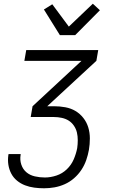

<svg xmlns="http://www.w3.org/2000/svg" viewBox="-20 -789 640 1032"><path d="M217 223Q190 223 164 219.5Q138 216 114.5 207Q91 198 71.5 182Q52 166 40.5 144Q29 122 25 96.5Q21 71 25 44L26 39H91V42Q86 70 94.5 95.5Q103 121 122 137Q141 153 167.5 159Q194 165 221 165Q252 165 283.5 154.5Q315 144 339 121Q363 98 376 68Q389 38 395 7Q398 -14 398 -35.5Q398 -57 393.5 -76.5Q389 -96 377.5 -113Q366 -130 349.5 -140.5Q333 -151 312 -155.5Q291 -160 270 -160H145L155 -218L418 -462H111L121 -520H508L498 -462L234 -218H270Q301 -218 331 -212.5Q361 -207 385.5 -192.5Q410 -178 428 -155Q446 -132 454.5 -104Q463 -76 463 -45Q463 -14 458 16Q453 44 443.5 71.5Q434 99 417.5 124Q401 149 378 169Q355 189 328 201Q301 213 273 218Q245 223 217 223ZM302 -600 216 -738 261 -766 350 -646 479 -769 517 -734 384 -600Z"/></svg>

Font: Iosevka Light Extended Oblique
Style: Regular
Weight: 300
Width: 7
Italic angle: -9°
Monospace: yes
Designer: Belleve Invis
Foundry: Belleve Invis
Version: Version 32.5.0; ttfautohint (v1.8.4)